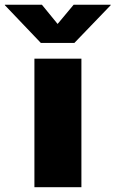

<svg xmlns="http://www.w3.org/2000/svg" viewBox="-96 -780 481 800"><path d="M47.4 0V-535.6H243.2V0ZM78.6 -760.3 144 -680.2 210.9 -760.3H365.2V-758.3L213.9 -601.1H74.2L-75.7 -758.3V-760.3Z"/></svg>

Font: Inter 20pt Black
Style: Regular
Weight: 900
Version: Version 4.001;git-66647c0bb